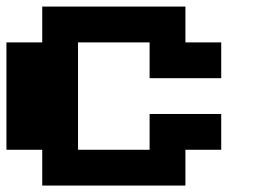

<svg xmlns="http://www.w3.org/2000/svg" viewBox="-20 -576 818 596"><path d="M111.1 -111.1H0V-444.4H111.1V-555.6H555.6V-444.4H666.7V-333.3H444.4V-444.4H222.2V-111.1H444.4V-222.2H666.7V-111.1H555.6V0H111.1Z"/></svg>

Font: Pixeloid Sans
Style: Bold
Weight: 700
Monospace: yes
Designer: GGBot
Version: 0.3